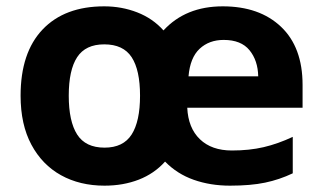

<svg xmlns="http://www.w3.org/2000/svg" viewBox="-20 -576 1018 606"><path d="M683 -556Q799 -556 867 -491.5Q935 -427 935 -308V-236H571Q574 -172 611 -136.5Q648 -101 712 -101Q767 -101 812 -111.5Q857 -122 904 -144V-29Q862 -9 816.5 0.5Q771 10 706 10Q644 10 591.5 -8.5Q539 -27 501 -66Q467 -28 418 -9Q369 10 310 10Q232 10 172.5 -23Q113 -56 79 -119.5Q45 -183 45 -274Q45 -410 114.5 -483Q184 -556 309 -556Q364 -556 413 -537Q462 -518 496 -480Q566 -556 683 -556ZM686 -450Q640 -450 610 -422Q580 -394 575 -335H795Q794 -385 767.5 -417.5Q741 -450 686 -450ZM309 -436Q250 -436 223.5 -395.5Q197 -355 197 -274Q197 -193 223.5 -151.5Q250 -110 310 -110Q369 -110 395.5 -151.5Q422 -193 422 -274Q422 -355 395.5 -395.5Q369 -436 309 -436Z"/></svg>

Font: Noto IKEA Arabic
Style: Bold
Weight: 700
Designer: Monotype Design Team
Foundry: Monotype Imaging Inc.
Version: Version 1.200